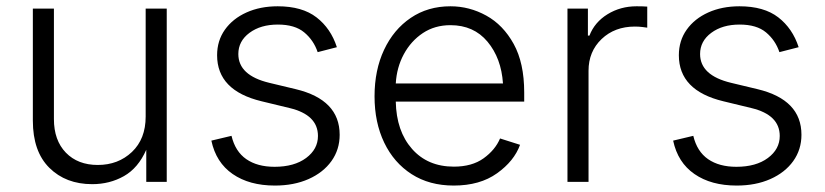

<svg xmlns="http://www.w3.org/2000/svg" viewBox="-20 -573 2600 605"><path d="M270.5 7.3Q187.5 7.3 135.5 -44.2Q83.5 -95.7 83.5 -192.9V-545.9H149.9V-197.8Q149.9 -130.9 187.5 -92Q225.1 -53.2 288.1 -53.2Q352.5 -53.2 395.8 -94.2Q439 -135.3 439 -205.6V-545.9H505.4V0H440.9V-101.1Q415.5 -43.5 370.6 -18.1Q325.7 7.3 270.5 7.3Z M846.2 11.7Q765.6 11.7 713.1 -24.7Q660.6 -61 646 -129.9L709.5 -145Q721.2 -95.7 756.1 -71.5Q791 -47.4 845.2 -47.4Q907.2 -47.4 944.6 -75.2Q981.9 -103 981.9 -144.5Q981.9 -210.9 893.1 -232.4L804.2 -253.9Q664.1 -287.6 664.1 -398.9Q664.1 -444.8 688.7 -479.5Q713.4 -514.2 756.6 -533.7Q799.8 -553.2 855 -553.2Q932.1 -553.2 977.3 -518.3Q1022.5 -483.4 1041.5 -424.3L981 -408.7Q968.3 -446.3 938.7 -470.9Q909.2 -495.6 855.5 -495.6Q801.3 -495.6 766.1 -469.5Q731 -443.4 731 -402.8Q731 -335.4 828.6 -312L912.1 -292Q1050.3 -258.8 1050.3 -148.4Q1050.3 -101.6 1024.4 -65.4Q998.5 -29.3 952.4 -8.8Q906.2 11.7 846.2 11.7Z M1409.7 11.7Q1333 11.7 1277.1 -24.2Q1221.2 -60.1 1190.7 -123.5Q1160.2 -187 1160.2 -269.5Q1160.2 -352.1 1190.2 -416Q1220.2 -480 1274.2 -516.6Q1328.1 -553.2 1399.4 -553.2Q1459 -553.2 1512.2 -523.9Q1565.4 -494.6 1598.6 -434.6Q1631.8 -374.5 1631.8 -281.7V-252.9H1227.1Q1229 -159.7 1278.3 -103.8Q1327.6 -47.9 1410.2 -47.9Q1467.3 -47.9 1503.9 -74.2Q1540.5 -100.6 1555.7 -136.7L1618.7 -116.7Q1600.1 -65.4 1546.1 -26.9Q1492.2 11.7 1409.7 11.7ZM1227.1 -310.1H1564.9Q1559.6 -389.6 1516.1 -441.7Q1472.7 -493.7 1399.4 -493.7Q1350.1 -493.7 1312.5 -468.8Q1274.9 -443.8 1252.4 -402.1Q1230 -360.4 1227.1 -310.1Z M1768.1 0V-545.9H1832.5V-460.9H1837.4Q1853.5 -502.9 1894.3 -528.1Q1935.1 -553.2 1985.8 -553.2Q1993.7 -553.2 2003.4 -553Q2013.2 -552.7 2019.5 -552.2V-485.8Q2016.1 -486.3 2004.9 -487.8Q1993.7 -489.3 1980.5 -489.3Q1917 -489.3 1875.7 -450Q1834.5 -410.6 1834.5 -350.1V0Z M2301.3 11.7Q2220.7 11.7 2168.2 -24.7Q2115.7 -61 2101.1 -129.9L2164.6 -145Q2176.3 -95.7 2211.2 -71.5Q2246.1 -47.4 2300.3 -47.4Q2362.3 -47.4 2399.7 -75.2Q2437 -103 2437 -144.5Q2437 -210.9 2348.1 -232.4L2259.3 -253.9Q2119.1 -287.6 2119.1 -398.9Q2119.1 -444.8 2143.8 -479.5Q2168.5 -514.2 2211.7 -533.7Q2254.9 -553.2 2310.1 -553.2Q2387.2 -553.2 2432.4 -518.3Q2477.5 -483.4 2496.6 -424.3L2436 -408.7Q2423.3 -446.3 2393.8 -470.9Q2364.3 -495.6 2310.5 -495.6Q2256.3 -495.6 2221.2 -469.5Q2186 -443.4 2186 -402.8Q2186 -335.4 2283.7 -312L2367.2 -292Q2505.4 -258.8 2505.4 -148.4Q2505.4 -101.6 2479.5 -65.4Q2453.6 -29.3 2407.5 -8.8Q2361.3 11.7 2301.3 11.7Z"/></svg>

Font: Inter Light
Style: Regular
Weight: 300
Designer: Rasmus Andersson
Foundry: rsms
Version: Version 4.000;git-a52131595